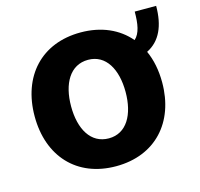

<svg xmlns="http://www.w3.org/2000/svg" viewBox="-90 -673 812 781"><g transform="rotate(-15 316.0 -283.0)"><path d="M632.1 -577.4H541.9C541.9 -525.9 535.5 -486.9 511.4 -465.6C464.8 -520.6 394.5 -552.6 306.8 -552.6C141.3 -552.6 38.4 -439.6 38.4 -270.6C38.4 -102.6 141.3 10.7 306.8 10.7C472.3 10.7 575.3 -102.6 575.3 -270.6C575.3 -321.4 566.1 -367.2 548.3 -406.2C606.2 -435 632.1 -494.3 632.1 -577.4ZM192.1 -271.7C192.1 -366.8 231.2 -437.1 307.5 -437.1C382.5 -437.1 421.5 -366.8 421.5 -271.7C421.5 -176.5 382.5 -106.5 307.5 -106.5C231.2 -106.5 192.1 -176.5 192.1 -271.7Z"/></g></svg>

Font: Margiela Sans
Style: Bold
Weight: 700
Designer: Stefan Endress, Andreas Faust
Version: Version 1.100;FEAKit 1.0